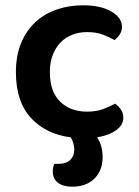

<svg xmlns="http://www.w3.org/2000/svg" viewBox="-20 -508 524 724"><path d="M168 -236Q168 -162 207 -124.5Q246 -87 308 -87Q343 -87 368.5 -96.5Q394 -106 414 -117Q428 -107 436.5 -94Q445 -81 445 -64Q445 -37 418.5 -17.5Q392 2 346 10Q357 26 362 45Q367 64 367 84Q367 135 336 165.5Q305 196 252 196Q218 196 198.5 181Q179 166 179 138Q179 125 184 110H197Q230 110 245 95Q260 80 260 56Q260 46 257 34Q254 22 247 10Q153 -2 96.5 -63.5Q40 -125 40 -236Q40 -299 60 -346.5Q80 -394 114.5 -425.5Q149 -457 195 -472.5Q241 -488 293 -488Q360 -488 400 -464.5Q440 -441 440 -407Q440 -391 431.5 -378Q423 -365 412 -357Q392 -368 367.5 -377.5Q343 -387 308 -387Q278 -387 252.5 -377Q227 -367 208.5 -348Q190 -329 179 -301Q168 -273 168 -236Z"/></svg>

Font: Baloo 2 Latin SemiBold
Style: Regular
Weight: 400
Designer: Sarang Kulkarni and Ek Type
Foundry: Ek Type
Version: Version 1.001